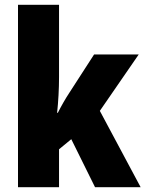

<svg xmlns="http://www.w3.org/2000/svg" viewBox="-20 -780 606 800"><path d="M226 -459V-760H55V0H226V-158L277 -200L376 0H566L396 -318L558 -553H372L268 -392C254 -371 235 -338 221 -310H218C223 -357 226 -410 226 -459Z"/></svg>

Font: Noto Sans Arabic UI Cn Bk
Style: Regular
Weight: 900
Width: 3
Designer: Monotype Design Team, Nadine Chahine and Nizar Qandah
Foundry: Monotype Imaging Inc.
Version: Version 2.010